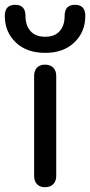

<svg xmlns="http://www.w3.org/2000/svg" viewBox="-61 -769 375 799"><path d="M81 -37V-453Q81 -475 93 -487.5Q105 -500 126 -500Q148 -500 160.5 -487.5Q173 -475 173 -453V-37Q173 -15 160.5 -2.5Q148 10 126 10Q105 10 93 -2.5Q81 -15 81 -37ZM-41 -703Q-41 -749 2 -749Q45 -749 45 -703Q45 -663 66 -639.5Q87 -616 127 -616Q167 -616 187.5 -639.5Q208 -663 208 -703Q208 -749 251 -749Q294 -749 294 -703Q294 -636 248.5 -592.5Q203 -549 127 -549Q50 -549 4.5 -592.5Q-41 -636 -41 -703Z"/></svg>

Font: Kodchasan Medium
Style: Regular
Weight: 500
Designer: Katatrad Aksorn Co.,Ltd.
Foundry: Cadson Demak Co.,Ltd.
Version: Version 1.000; ttfautohint (v1.6)